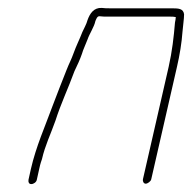

<svg xmlns="http://www.w3.org/2000/svg" viewBox="-20 -461 485 485"><path d="M73 -7 79 -34C80 -39 82 -48 86 -59C94 -94 108 -122 120 -156C134 -200 152 -237 168 -281C176 -298 181 -308 187 -325C190 -336 197 -350 201 -361C206 -376 218 -393 221 -408C223 -412 225 -420 231 -420C238 -419 246 -419 253 -419H410C415 -419 419 -419 423 -418H424C424 -414 423 -409 422 -404C419 -368 415 -332 406 -292L341 -8C340 -3 343 3 348 3C353 3 361 -3 362 -8L427 -292C434 -322 439 -353 441 -381C442 -395 445 -413 445 -425C443 -439 432 -440 415 -440H258C251 -440 244 -440 237 -441C217 -442 207 -427 201 -410C199 -401 191 -387 188 -380C182 -364 172 -344 166 -327C160 -310 155 -302 148 -284C136 -253 124 -224 113 -194C94 -142 71 -91 58 -34L52 -7C51 -1 53 4 59 4C65 4 72 -1 73 -7Z"/></svg>

Font: Electronic
Style: ThnIt
Weight: 100
Version: Version 1.011